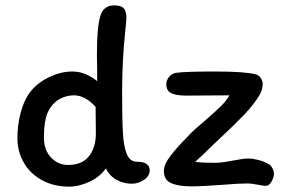

<svg xmlns="http://www.w3.org/2000/svg" viewBox="-20 -694 1056 717"><path d="M447 -571Q436 -461 436 -348Q436 -249 439 -197Q442 -145 454 -117.5Q466 -90 491 -90Q539 -90 539 -58Q539 -37 518 -22.5Q497 -8 472 -8Q442 -8 416 -22Q390 -36 375 -65Q354 -34 314.5 -15.5Q275 3 238 3Q181 3 137 -21Q93 -45 69 -86.5Q45 -128 45 -178Q45 -226 56.5 -270.5Q68 -315 88 -344Q115 -382 160.5 -404.5Q206 -427 250 -427Q277 -427 301 -416.5Q325 -406 343 -391Q343 -458 342 -475V-496Q342 -589 354 -632Q365 -674 407 -674Q430 -674 441 -664Q452 -654 452 -626Q452 -616 447 -571ZM802 -178Q749 -128 743 -121L709 -90Q729 -86 784 -86Q806 -86 848 -94Q888 -102 907 -102Q923 -102 943.5 -97Q964 -92 982 -82Q991 -78 997 -66.5Q1003 -55 1003 -45Q1003 -32 994 -16Q985 0 973 0Q962 0 944 -4Q917 -9 906 -9Q871 -9 813 -4Q733 2 695 2Q647 2 619.5 -10Q592 -22 592 -55Q592 -80 617 -112.5Q642 -145 678 -181L692 -196Q708 -212 746 -244Q784 -277 804 -296.5Q824 -316 837 -338L677 -337Q638 -337 619.5 -346Q601 -355 601 -380Q601 -394 611 -406.5Q621 -419 637 -422Q673 -427 784 -427Q895 -427 937 -416Q948 -412 954.5 -401.5Q961 -391 961 -380Q961 -362 951 -342Q930 -306 894 -268Q858 -230 802 -178ZM234 -78Q287 -78 312.5 -111Q338 -144 338 -196L337 -295Q298 -338 256 -338Q227 -338 201.5 -323.5Q176 -309 161 -280Q144 -247 144 -180Q144 -134 170.5 -106Q197 -78 234 -78Z"/></svg>

Font: Itim
Style: Regular
Weight: 400
Designer: Suppakit Chalermlarp
Version: Version 1.002g